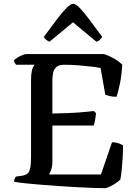

<svg xmlns="http://www.w3.org/2000/svg" viewBox="-20 -988 732 1008"><path d="M530 0Q505 0 466 -1.5Q427 -3 380 -5.5Q333 -8 284.5 -11.5Q236 -15 191 -18.5Q146 -22 110 -26Q74 -30 54 -34Q54 -42 57 -49.5Q60 -57 64 -61L93 -65Q113 -68 123.5 -76Q134 -84 138.5 -105Q143 -126 143 -166V-568Q143 -596 146.5 -613Q150 -630 155 -638.5Q160 -647 162 -648H65Q61 -652 57.5 -658Q54 -664 53 -671Q59 -678 71.5 -685.5Q84 -693 97 -698.5Q110 -704 116 -704H527Q554 -695 580 -680Q606 -665 622 -648Q618 -588 608.5 -544Q599 -500 592 -480Q572 -480 556.5 -483.5Q541 -487 533 -490L508 -631Q489 -635 459 -638.5Q429 -642 392 -645Q355 -648 316 -648Q290 -648 276.5 -636.5Q263 -625 259 -606.5Q255 -588 255 -568V-392Q301 -393 340 -394.5Q379 -396 412.5 -399Q446 -402 473 -405L484 -394Q482 -372 478.5 -354.5Q475 -337 472 -329H255V-140Q255 -116 249 -98Q243 -80 237 -72H510L568 -241Q588 -241 604.5 -235Q621 -229 626 -224Q626 -194 624 -160.5Q622 -127 619 -96.5Q616 -66 612 -46Q604 -37 588 -26.5Q572 -16 556 -8Q540 0 530 0ZM240 -769Q230 -773 221.5 -780Q213 -787 210 -794Q249 -847 278.5 -886Q308 -925 329.5 -946.5Q351 -968 364 -968Q378 -968 399.5 -945.5Q421 -923 450.5 -883.5Q480 -844 517 -794Q513 -789 505.5 -780.5Q498 -772 486 -769L363 -871Z"/></svg>

Font: Texturina Medium 12pt Medium
Style: Regular
Weight: 500
Version: Version 1.002